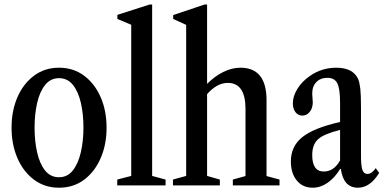

<svg xmlns="http://www.w3.org/2000/svg" viewBox="-20 -842 1742 872"><path d="M248 10.5Q183 10.5 134.5 -25.8Q86 -62 59.2 -123.8Q32.5 -185.5 32.5 -262Q32.5 -339 59.2 -400.5Q86 -462 134.5 -498.2Q183 -534.5 248 -534.5Q313.5 -534.5 362 -498.2Q410.5 -462 437.2 -400.5Q464 -339 464 -262Q464 -185.5 437.2 -123.8Q410.5 -62 362 -25.8Q313.5 10.5 248 10.5ZM248 -37Q286.5 -37 311 -68.2Q335.5 -99.5 347.2 -150.8Q359 -202 359 -262.5Q359 -323 347.5 -374Q336 -425 311.5 -456Q287 -487 248 -487Q209.5 -487 184.8 -456Q160 -425 148.5 -373.8Q137 -322.5 137 -262Q137 -201.5 148.5 -150.2Q160 -99 184.5 -68Q209 -37 248 -37Z M512.5 0V-26.5L576 -43V-729.5L513 -756V-774.5L659.5 -821.5H671V-43L732 -26.5V0Z M765.5 0V-26.5L825.5 -43V-729L766.5 -756V-773.5L909 -821.5H920.5V-461Q954.5 -495.5 993.8 -515Q1033 -534.5 1072 -534.5Q1190.5 -534.5 1190.5 -387V-42.5L1249.5 -26.5V0H1037.5V-26.5L1095 -42.5V-347Q1095 -465.5 1014.5 -465.5Q989 -465.5 965.2 -452Q941.5 -438.5 920.5 -414.5V-43L978.5 -26.5V0Z M1400 10.5Q1355 10.5 1328 -22.2Q1301 -55 1301 -109Q1301 -177.5 1353 -219.2Q1405 -261 1524.5 -288V-374.5Q1524.5 -439 1512 -463.8Q1499.5 -488.5 1467 -488.5Q1435.5 -488.5 1416.8 -469.2Q1398 -450 1398 -417Q1398 -407 1399.2 -397Q1400.5 -387 1400.5 -378Q1400.5 -351.5 1387 -334.2Q1373.5 -317 1353 -317Q1334 -317 1322 -332.5Q1310 -348 1310 -373Q1310 -405 1330.5 -438.2Q1351 -471.5 1386 -496Q1440 -534.5 1507.5 -534.5Q1582.5 -534.5 1606.5 -483.5Q1613.5 -465.5 1616.5 -438.5Q1619.5 -411.5 1619.5 -352.5V-135.5Q1619.5 -88.5 1626 -70.2Q1632.5 -52 1649 -52Q1668.5 -52 1686.5 -78.5L1702 -56.5Q1661 10.5 1605.5 10.5Q1539.5 10.5 1528 -75H1525Q1500 -34 1467.8 -11.8Q1435.5 10.5 1400 10.5ZM1450.5 -63Q1496.5 -63 1524.5 -113.5V-252Q1451.5 -234 1424.8 -209.8Q1398 -185.5 1398 -138Q1398 -63 1450.5 -63Z"/></svg>

Font: Libre Caslon Condensed Medium
Style: Regular
Weight: 500
Designer: Pablo Impallari, Rodrigo Fuenzalida, Katja Schimmel, Ertekin Erdin
Foundry: Pablo Impallari, Rodrigo Fuenzalida
Version: Version 2.000; ttfautohint (v1.8.4.7-5d5b);gftools[0.9.33]